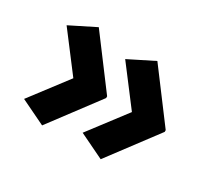

<svg xmlns="http://www.w3.org/2000/svg" viewBox="-98 -654 841 772"><g transform="rotate(30 322.5 -268.0)"><path d="M320 -96 436 -40 604 -264V-272L436 -496L320 -438L450 -267ZM48 -96 164 -40 332 -264V-272L164 -496L48 -438L178 -267Z"/></g></svg>

Font: Mission
Style: Bold
Weight: 700
Version: Version 1.000;FEAKit 1.0